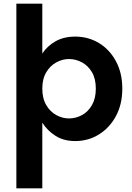

<svg xmlns="http://www.w3.org/2000/svg" viewBox="-20 -760 719 1044"><path d="M69 264V-740H210V-469Q237 -510 282 -535.5Q327 -561 389 -561Q460 -561 518 -526Q576 -491 610.5 -427Q645 -363 645 -278Q645 -193 610.5 -129Q576 -65 518 -29Q460 7 389 7Q327 7 282.5 -21Q238 -49 210 -93V264ZM355 -116Q392 -116 425.5 -134Q459 -152 480 -188.5Q501 -225 501 -278Q501 -332 480 -367.5Q459 -403 425.5 -421Q392 -439 355 -439Q320 -439 286.5 -421Q253 -403 231.5 -367Q210 -331 210 -278Q210 -225 231.5 -188.5Q253 -152 286.5 -134Q320 -116 355 -116Z"/></svg>

Font: Parkinsans SemiBold
Style: Regular
Weight: 600
Designer: Red Stone, Indian Type Foundry
Foundry: Indian Type Foundry
Version: Version 1.000